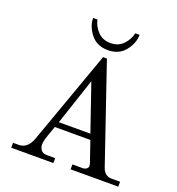

<svg xmlns="http://www.w3.org/2000/svg" viewBox="-159 -1045 1082 1173"><g transform="rotate(20 382.0 -458.0)"><path d="M396 -762Q324 -762 284.5 -812Q245 -862 245 -916H273Q282 -874 313.5 -841Q345 -808 396 -808Q447 -808 478.5 -841Q510 -874 519 -916H547Q547 -862 507.5 -812Q468 -762 396 -762ZM266 -246H471L367 -549ZM46 0V-32H83Q141 -32 167 -105L384 -712H409L626 -76Q644 -32 686 -32H742V0H432V-32H498Q513 -32 523 -39.5Q533 -47 533 -57Q533 -70 529 -79L484 -210H253L230 -145Q216 -105 216 -85Q216 -64 227.5 -48Q239 -32 267 -32H320V0Z"/></g></svg>

Font: Old Standard TT
Style: Regular
Weight: 400
Designer: Alexey Kryukov <alexios@thessalonica.org.ru>
Version: Version 1.0